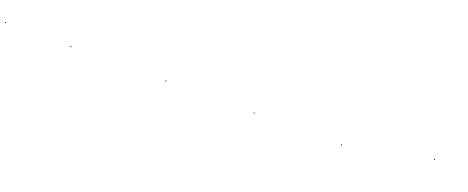

<svg xmlns="http://www.w3.org/2000/svg" viewBox="31 -625 2436 1000"><g transform="rotate(20 1249.0 -124.5)"><path d="M-2 -75V-80H3V-75Z M360 -75V-80H365V-75Z M887 -75V-80H892V-75Z M1376 -75V-80H1381V-75Z M1860 -75V-80H1865V-75Z M2341 -169V-174H2346V-169Z"/></g></svg>

Font: FRB American Cursive Just Beginnings
Style: Italic
Weight: 400
Italic angle: -25°
Version: Version 2.0;Modular Font Editor K font №1